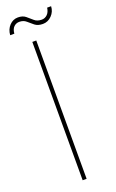

<svg xmlns="http://www.w3.org/2000/svg" viewBox="-172 -873 552 913"><g transform="rotate(-20 104.0 -416.5)"><path d="M77 0V-700H97V0ZM154 -763Q129 -763 114 -775Q99 -787 85.5 -799Q72 -811 51 -811Q35 -811 23.5 -800Q12 -789 10 -766H-11Q-9 -795 9 -814Q27 -833 52 -833Q76 -833 90.5 -821Q105 -809 119 -796.5Q133 -784 156 -784Q172 -784 184 -795.5Q196 -807 199 -829H219Q218 -802 199 -782.5Q180 -763 154 -763Z"/></g></svg>

Font: DM Sans 12pt Thin
Style: Regular
Weight: 250
Version: Version 4.004;gftools[0.9.30]